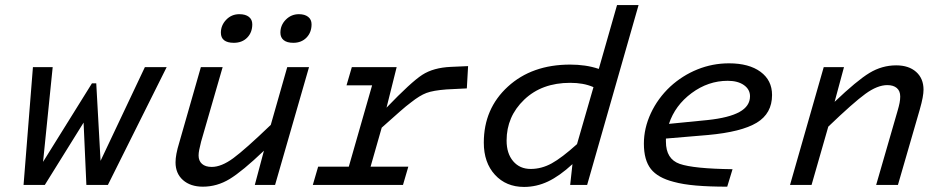

<svg xmlns="http://www.w3.org/2000/svg" viewBox="-20 -730 3724 758"><path d="M638 -465 406 0H321L310 -246L157 0H73L110 -465H188L150 -91L343 -401H360L377 -95L552 -465Z M1066 0H986L1022 -135Q937 -54 887 -23.5Q837 7 781 7Q732 7 702.5 -19Q673 -45 673 -89Q673 -104 676.5 -123Q680 -142 688 -168L773 -465H859L774 -171Q769 -151 766.5 -138.5Q764 -126 764 -116Q764 -95 777.5 -83Q791 -71 816 -71Q854 -71 901 -105.5Q948 -140 1049 -237L1114 -465H1200ZM976 -634Q976 -602 956 -581.5Q936 -561 903 -561Q878 -561 865 -571Q852 -581 852 -601Q852 -630 873 -652Q894 -674 925 -674Q949 -674 962.5 -663.5Q976 -653 976 -634ZM1210 -634Q1210 -602 1190 -581.5Q1170 -561 1138 -561Q1113 -561 1100 -571.5Q1087 -582 1087 -601Q1087 -631 1108.5 -652.5Q1130 -674 1160 -674Q1183 -674 1196.5 -663.5Q1210 -653 1210 -634Z M1215 0 1236 -72H1357L1449 -393H1348L1369 -465H1546L1506 -305Q1603 -406 1647 -434.5Q1691 -463 1760 -466L1828 -469L1823 -381L1743 -377Q1690 -373 1663.5 -363Q1637 -353 1603 -326Q1584 -312 1558.5 -289.5Q1533 -267 1487 -226L1443 -72H1592L1571 0Z M2298 0H2231L2240 -82Q2189 -35 2143.5 -13.5Q2098 8 2049 8Q1978 8 1934 -40Q1890 -88 1890 -167Q1890 -301 1985 -388Q2080 -475 2231 -475Q2261 -475 2289 -471Q2317 -467 2344 -458L2416 -710H2501ZM2231 -403Q2119 -403 2049.5 -336.5Q1980 -270 1980 -175Q1980 -124 2006 -93.5Q2032 -63 2075 -63Q2118 -63 2158 -85Q2198 -107 2258 -161L2323 -386Q2302 -395 2279.5 -399Q2257 -403 2231 -403Z M2872 -62 2851 7Q2780 7 2728 2.5Q2676 -2 2640 -12Q2577 -28 2549.5 -63Q2522 -98 2522 -163Q2522 -224 2549.5 -283Q2577 -342 2626 -388Q2674 -432 2733.5 -456Q2793 -480 2858 -480Q2937 -480 2982.5 -446.5Q3028 -413 3028 -355Q3028 -282 2967.5 -245.5Q2907 -209 2775 -197L2609 -183Q2609 -180 2609 -177Q2609 -174 2609 -171Q2609 -102 2663.5 -83Q2718 -64 2872 -62ZM2941 -350Q2941 -377 2917 -394Q2893 -411 2853 -411Q2776 -411 2710.5 -362.5Q2645 -314 2621 -241L2773 -256Q2858 -265 2899.5 -288Q2941 -311 2941 -350Z M3232 -465H3312L3275 -328Q3363 -412 3412.5 -442Q3462 -472 3518 -472Q3568 -472 3597 -446Q3626 -420 3626 -376Q3626 -363 3622.5 -344Q3619 -325 3611 -297L3525 0H3439L3524 -294Q3529 -311 3531.5 -324Q3534 -337 3534 -349Q3534 -371 3520.5 -382.5Q3507 -394 3483 -394Q3444 -394 3396.5 -359.5Q3349 -325 3250 -230L3184 0H3099Z"/></svg>

Font: Intel One Mono
Style: Italic
Weight: 400
Italic angle: -16°
Monospace: yes
Designer: Fred Shallcrass
Foundry: Frere-Jones Type LLC
Version: Version 1.400;hotconv 1.1.0;makeotfexe 2.6.0;FJTRelease1.4